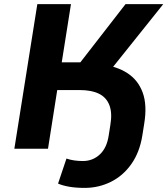

<svg xmlns="http://www.w3.org/2000/svg" viewBox="-20 -725 818 936"><path d="M393 191Q351 191 318.5 185.5Q286 180 263 170L304 48Q321 54 341.5 57Q362 60 384 60Q432 60 466.5 28Q501 -4 510 -65L518 -116Q528 -175 513 -213Q498 -251 461.5 -268.5Q425 -286 368 -286H259L214 0H50L162 -705H326L281 -421H397L353 -397L592 -705H776L504 -365L475 -411Q549 -402 601 -368.5Q653 -335 675.5 -274Q698 -213 683 -122L674 -65Q661 17 620.5 74.5Q580 132 520.5 161.5Q461 191 393 191Z"/></svg>

Font: Nunito Sans 7pt ExtraBold
Style: Italic
Weight: 800
Italic angle: -9°
Designer: Vernon Adams
Foundry: Vernon Adams
Version: Version 3.101;gftools[0.9.27]